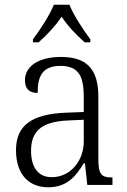

<svg xmlns="http://www.w3.org/2000/svg" viewBox="-20 -786 541 816"><path d="M120 -619V-606H144C183 -641 214 -674 242 -715C269 -674 301 -641 340 -606H364V-619C335 -657 293 -721 275 -766H209C191 -721 149 -657 120 -619ZM185 10C267 10 304 -40 336 -92H341L351 0H458V-32H454C410 -32 398 -46 398 -111V-375C398 -493 348 -544 239 -544C142 -544 86 -503 86 -445C86 -408 105 -391 140 -391C140 -462 160 -506 237 -506C320 -506 336 -454 336 -372V-310L259 -307C116 -301 48 -254 48 -148C48 -40 107 10 185 10ZM200 -33C139 -33 112 -79 112 -145C112 -224 151 -269 269 -274L336 -277V-185C336 -103 280 -33 200 -33Z"/></svg>

Font: Noto Serif Georgian SemiCondensed Light
Style: Regular
Weight: 300
Width: 4
Designer: Monotype Design Team, Akaki Razmadze
Foundry: Google LLC
Version: Version 2.003